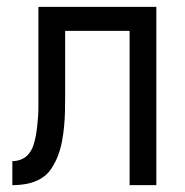

<svg xmlns="http://www.w3.org/2000/svg" viewBox="-20 -540 540 560"><path d="M358 0V-450H170V-257Q170 -236 169.5 -214.5Q169 -193 167 -171.5Q165 -150 161 -128.5Q157 -107 149.5 -87Q142 -67 130 -48.5Q118 -30 99 -19Q80 -8 59 -4Q38 0 16 0V-70Q30 -70 43 -75.5Q56 -81 64.5 -92Q73 -103 77.5 -116.5Q82 -130 84.5 -144Q87 -158 88.5 -172Q90 -186 91 -199.5Q92 -213 92 -227Q92 -241 92 -255V-520H436V0Z"/></svg>

Font: Iosevka MaddieWtf
Style: Regular
Weight: 400
Monospace: yes
Designer: Belleve Invis
Foundry: Belleve Invis
Version: Version 31.3.0; ttfautohint (v1.8.3)